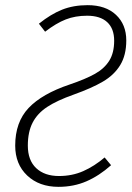

<svg xmlns="http://www.w3.org/2000/svg" viewBox="-20 -714 512 745"><path d="M470 -557Q470 -500 446.5 -461.5Q423 -423 379.5 -397.5Q336 -372 266 -347Q201 -324 163 -299Q125 -274 106.5 -238Q88 -202 88 -149Q88 -92 120.5 -61.5Q153 -31 209 -31Q260 -31 303 -50Q346 -69 386 -103L411 -73Q365 -32 315.5 -10.5Q266 11 207 11Q132 11 85.5 -33Q39 -77 39 -149Q39 -240 91 -295Q143 -350 250 -386Q312 -407 348.5 -427.5Q385 -448 404 -478.5Q423 -509 423 -556Q423 -603 396 -628Q369 -653 318 -653Q272 -653 235 -638.5Q198 -624 155 -591L131 -622Q177 -659 221 -676.5Q265 -694 320 -694Q390 -694 430 -656.5Q470 -619 470 -557Z"/></svg>

Font: Fira Sans Condensed ExtraLight
Style: Italic
Weight: 275
Width: 3
Italic angle: -8°
Designer: Carrois Corporate & Edenspiekermann AG
Foundry: Carrois Corporate GbR & Edenspiekermann AG
Version: Version 4.203